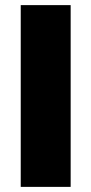

<svg xmlns="http://www.w3.org/2000/svg" viewBox="-20 -730 357 750"><path d="M61 0V-710H256V0Z"/></svg>

Font: Raleway
Style: Heavy
Weight: 900
Designer: Matt McInerney, Pablo Impallari, Rodrigo Fuenzalida
Foundry: Matt McInerney, Pablo Impallari, Rodrigo Fuenzalida
Version: Version 2.001; ttfautohint (v0.8) -G 200 -r 50